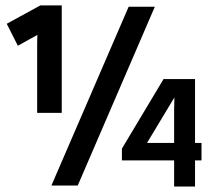

<svg xmlns="http://www.w3.org/2000/svg" viewBox="-20 -685 792 709"><path d="M208 -268.1H117.2V-515.1Q117.2 -541 118.2 -556.2L45.9 -516.1L4.9 -597.2L128.9 -665H208ZM169.9 0 455.1 -660.2H551.8L267.1 0ZM430.2 -92.8V-136.2L584 -393.1H700.2V-157.2H724.1V-92.8H700.2V3.9H623V-92.8ZM522.9 -157.2H623V-276.9L624 -325.2Z"/></svg>

Font: Human Sans Medium
Style: Regular
Weight: 500
Designer: Tim Radville
Foundry: Continuum
Version: Version 1.000;FEAKit 1.0